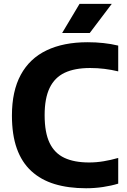

<svg xmlns="http://www.w3.org/2000/svg" viewBox="-20 -969 658 998"><path d="M427.5 9.5Q335.5 9.5 264 -12.2Q192.5 -34 142.8 -79.8Q93 -125.5 67.5 -197Q42 -268.5 42 -368.5Q42 -495.5 88 -580.2Q134 -665 222 -707.2Q310 -749.5 435.5 -749.5Q478 -749.5 517.5 -745.2Q557 -741 594.5 -732V-598Q559.5 -606.5 523.2 -611Q487 -615.5 448.5 -615.5Q368.5 -615.5 316.2 -590.8Q264 -566 238 -512Q212 -458 212 -370.5Q212 -280 237.8 -226.2Q263.5 -172.5 314.8 -148.5Q366 -124.5 443 -124.5Q481 -124.5 518.5 -130.8Q556 -137 594.5 -148V-14.5Q559 -3.5 515.8 3Q472.5 9.5 427.5 9.5ZM303 -797.5 393.5 -949H561L446.5 -797.5Z"/></svg>

Font: Encode Sans Condensed Thin
Style: Bold
Weight: 700
Version: Version 3.002